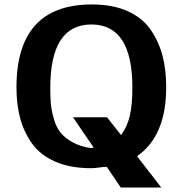

<svg xmlns="http://www.w3.org/2000/svg" viewBox="-20 -735 833 863"><path d="M54 -342Q54 -715 393 -715Q487 -715 554.5 -684.5Q622 -654 658.5 -599.5Q695 -545 711 -482.5Q727 -420 727 -343Q727 -123 596 -33L705 108H523L460 15Q445 15 425 18Q405 21 390 21Q296 21 228.5 -8.5Q161 -38 124 -90Q87 -142 70.5 -204Q54 -266 54 -342ZM206 -340Q206 -299 208.5 -269.5Q211 -240 221.5 -202.5Q232 -165 251 -140.5Q270 -116 305.5 -96Q341 -76 391 -69Q395 -70 401 -72L308 -208H461L524 -128Q552 -165 563.5 -214.5Q575 -264 575 -342Q575 -625 391 -625Q206 -625 206 -340Z"/></svg>

Font: Coval
Style: Heavy
Weight: 900
Foundry: Context Ltd
Version: Version 001.000